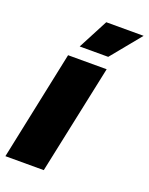

<svg xmlns="http://www.w3.org/2000/svg" viewBox="-143 -824 698 898"><g transform="rotate(20 205.5 -375.0)"><path d="M-2 0 112 -544H304L189 0ZM149 -601 227 -750H413L291 -601Z"/></g></svg>

Font: Mona Sans ExtraLight Black
Style: Italic
Weight: 900
Italic angle: -11.6951°
Version: Version 2.000